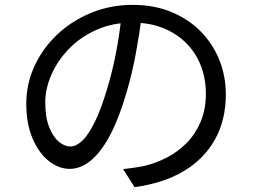

<svg xmlns="http://www.w3.org/2000/svg" viewBox="-20 -738 1040 789"><path d="M564 -683Q554 -605 538.5 -520Q523 -435 499 -355Q469 -252 432.5 -183Q396 -114 354 -79Q312 -44 266 -44Q222 -44 181 -76Q140 -108 114 -168.5Q88 -229 88 -311Q88 -393 121.5 -466Q155 -539 214.5 -595.5Q274 -652 354 -685Q434 -718 525 -718Q613 -718 683.5 -689Q754 -660 804 -609.5Q854 -559 881 -492.5Q908 -426 908 -350Q908 -245 863.5 -165Q819 -85 735.5 -35Q652 15 533 31L486 -43Q510 -46 532 -49Q554 -52 572 -56Q620 -67 665.5 -90.5Q711 -114 747 -150.5Q783 -187 804.5 -237.5Q826 -288 826 -353Q826 -414 806 -466.5Q786 -519 747 -559Q708 -599 652 -622Q596 -645 524 -645Q442 -645 375.5 -615Q309 -585 262.5 -536.5Q216 -488 191 -430.5Q166 -373 166 -318Q166 -255 182.5 -214.5Q199 -174 222.5 -155Q246 -136 269 -136Q293 -136 318 -159.5Q343 -183 369 -235.5Q395 -288 420 -372Q442 -444 457.5 -525Q473 -606 480 -684Z"/></svg>

Font: Noto Sans SC Thin
Style: Regular
Weight: 400
Version: Version 2.004-H2;hotconv 1.0.118;makeotfexe 2.5.65603